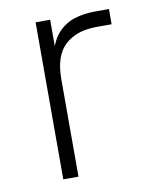

<svg xmlns="http://www.w3.org/2000/svg" viewBox="-62 -524 452 572"><g transform="rotate(-10 164.0 -238.0)"><path d="M84 0V-475H128V-370L121 -372Q131 -413 152 -435.5Q173 -458 201.5 -467Q230 -476 263 -476H306V-430H261Q200 -430 165 -398Q130 -366 130 -295V0Z"/></g></svg>

Font: SUSE Thin ExtraLight
Style: Regular
Weight: 250
Version: Version 1.000